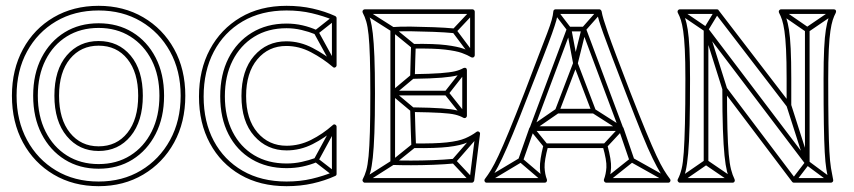

<svg xmlns="http://www.w3.org/2000/svg" viewBox="-20 -620 2936 660"><path d="M319 -56Q257 -56 210 -85.5Q163 -115 136.5 -168Q110 -221 110 -291Q110 -291 110 -291Q110 -291 110 -291Q110 -361 136.5 -413.5Q163 -466 210 -495Q257 -524 319 -524Q319 -524 319 -524Q319 -524 319 -524Q381 -524 428 -494.5Q475 -465 501.5 -413Q528 -361 528 -291Q528 -291 528 -291Q528 -291 528 -291Q528 -221 501.5 -168Q475 -115 428 -85.5Q381 -56 319 -56Q319 -56 319 -56Q319 -56 319 -56ZM319 -40Q319 -40 319 -40Q319 -40 319 -40Q385 -40 435.5 -71.5Q486 -103 515 -159.5Q544 -216 544 -291Q544 -291 544 -291Q544 -291 544 -291Q544 -366 515 -422Q486 -478 435.5 -509Q385 -540 319 -540Q319 -540 319 -540Q319 -540 319 -540Q253 -540 202.5 -509Q152 -478 123 -422Q94 -366 94 -291Q94 -291 94 -291Q94 -291 94 -291Q94 -216 123 -159.5Q152 -103 202.5 -71.5Q253 -40 319 -40ZM319 -101Q387 -101 429 -152Q471 -203 471 -291Q471 -379 429 -429Q387 -479 319 -479Q252 -479 209.5 -429.5Q167 -380 167 -291Q167 -203 209.5 -152Q252 -101 319 -101ZM319 4Q236 4 172.5 -34Q109 -72 73 -138.5Q37 -205 37 -291Q37 -377 73 -443Q109 -509 172.5 -546.5Q236 -584 319 -584Q401 -584 464.5 -546.5Q528 -509 564.5 -443Q601 -377 601 -291Q601 -205 564.5 -138.5Q528 -72 464.5 -34Q401 4 319 4ZM319 -117Q258 -117 220.5 -163.5Q183 -210 183 -291Q183 -372 220.5 -417.5Q258 -463 319 -463Q381 -463 418 -417Q455 -371 455 -291Q455 -210 418 -163.5Q381 -117 319 -117ZM319 20Q405 20 472.5 -20Q540 -60 578.5 -130Q617 -200 617 -291Q617 -382 578.5 -451.5Q540 -521 472.5 -560.5Q405 -600 319 -600Q232 -600 164.5 -560.5Q97 -521 59 -451Q21 -381 21 -291Q21 -200 59 -130Q97 -60 164.5 -20Q232 20 319 20Z M1064 -502 1070 -516Q1046 -527 1019.5 -533Q993 -539 965 -539Q965 -539 965 -539Q965 -539 965 -539Q897 -539 845.5 -507.5Q794 -476 765.5 -420Q737 -364 737 -289Q737 -289 737 -289Q737 -289 737 -289Q737 -214 765.5 -158.5Q794 -103 845.5 -72.5Q897 -42 965 -42Q965 -42 965 -42Q965 -42 965 -42Q994 -42 1020 -47.5Q1046 -53 1070 -63L1064 -77Q1042 -69 1017 -63.5Q992 -58 965 -58Q965 -58 965 -58Q965 -58 965 -58Q901 -58 853.5 -86.5Q806 -115 779.5 -167Q753 -219 753 -289Q753 -289 753 -289Q753 -289 753 -289Q753 -359 779.5 -411.5Q806 -464 853.5 -493.5Q901 -523 965 -523Q965 -523 965 -523Q965 -523 965 -523Q991 -523 1016.5 -517Q1042 -511 1064 -502ZM1134 -552 1124 -564 1062 -515Q1060 -514 1059.5 -511Q1059 -508 1060 -505L1122 -392L1136 -400L1074 -513Q1073 -515 1071.5 -508Q1070 -501 1072 -503ZM1136 -180 1122 -188 1060 -74Q1059 -71 1059.5 -68.5Q1060 -66 1062 -64L1124 -16L1134 -28L1072 -76Q1070 -78 1071.5 -71Q1073 -64 1074 -66ZM826 -290Q826 -370 864.5 -416Q903 -462 964 -462Q1008 -462 1049 -440.5Q1090 -419 1124 -390Q1128 -386 1132.5 -388.5Q1137 -391 1137 -396V-558Q1137 -560 1135.5 -562Q1134 -564 1132 -565Q1097 -581 1055 -590.5Q1013 -600 965 -600Q874 -600 806.5 -560Q739 -520 701.5 -450Q664 -380 664 -288Q664 -197 701.5 -127.5Q739 -58 806.5 -19Q874 20 965 20Q1013 20 1055 10.5Q1097 1 1132 -15Q1137 -17 1137 -22V-184Q1137 -189 1132.5 -191.5Q1128 -194 1124 -190Q1089 -159 1049 -139Q1009 -119 965 -119Q904 -119 865 -164.5Q826 -210 826 -290ZM810 -290Q810 -202 854 -152.5Q898 -103 965 -103Q1012 -103 1054.5 -124.5Q1097 -146 1134 -178L1121 -184V-22L1126 -29Q1092 -15 1052 -5.5Q1012 4 965 4Q878 4 814 -33Q750 -70 715 -135.5Q680 -201 680 -288Q680 -376 715 -442.5Q750 -509 814 -546.5Q878 -584 965 -584Q1012 -584 1052 -574.5Q1092 -565 1126 -551L1121 -558V-396L1134 -402Q1099 -432 1055 -455Q1011 -478 964 -478Q897 -478 853.5 -428Q810 -378 810 -290Z M1515 -292V-308H1330V-292ZM1541 -506 1543 -522Q1511 -525 1471 -526.5Q1431 -528 1393.5 -528.5Q1356 -529 1330 -527Q1326 -527 1324 -524.5Q1322 -522 1322 -519V-300Q1322 -300 1322 -300Q1322 -300 1322 -300V-61Q1322 -58 1324 -55.5Q1326 -53 1330 -53Q1356 -52 1393 -52Q1430 -52 1469 -53.5Q1508 -55 1541 -58L1539 -74Q1507 -71 1468.5 -69.5Q1430 -68 1393 -68Q1356 -68 1330 -69Q1327 -69 1332.5 -63.5Q1338 -58 1338 -61V-300Q1338 -300 1338 -300Q1338 -300 1338 -300V-519Q1338 -522 1332.5 -516.5Q1327 -511 1330 -511Q1356 -513 1393.5 -512.5Q1431 -512 1470.5 -510.5Q1510 -509 1541 -506ZM1610 -575 1598 -585 1536 -519Q1535 -518 1534.5 -514.5Q1534 -511 1536 -509L1598 -426L1610 -436L1548 -519Q1547 -521 1546.5 -514Q1546 -507 1548 -509ZM1628 -155 1616 -165 1534 -71Q1532 -69 1532 -66Q1532 -63 1534 -61L1596 5L1608 -5L1546 -71Q1544 -73 1544 -66Q1544 -59 1546 -61ZM1583 -374 1571 -384 1509 -305Q1507 -303 1507 -300Q1507 -297 1509 -295L1571 -217L1583 -227L1521 -305Q1520 -307 1520 -300Q1520 -293 1521 -295ZM1238 -587 1230 -573 1326 -512Q1326 -512 1325.5 -512.5Q1325 -513 1325 -513L1396 -455L1406 -467L1335 -525Q1335 -525 1335 -525.5Q1335 -526 1334 -526ZM1230 -7 1238 7 1334 -54Q1335 -54 1335 -54.5Q1335 -55 1335 -55L1407 -113L1397 -125L1325 -67Q1325 -67 1325.5 -67.5Q1326 -68 1326 -68ZM1403 -351 1393 -363 1325 -306Q1322 -304 1322 -300Q1322 -296 1325 -294L1393 -237L1403 -249L1335 -306Q1332 -308 1332 -300Q1332 -292 1335 -294ZM1234 8H1602Q1605 8 1607 6Q1609 4 1610 1L1630 -159Q1631 -164 1626.5 -167Q1622 -170 1617 -166Q1601 -154 1579 -144.5Q1557 -135 1516 -130.5Q1475 -126 1402 -127L1410 -119Q1409 -143 1408 -173Q1407 -203 1406 -243L1398 -235Q1461 -234 1494.5 -232Q1528 -230 1544.5 -226Q1561 -222 1573 -215Q1578 -213 1581.5 -215.5Q1585 -218 1585 -222V-379Q1585 -384 1581.5 -386Q1578 -388 1573 -386Q1561 -379 1544 -375Q1527 -371 1494 -368.5Q1461 -366 1398 -365L1406 -357Q1407 -389 1407.5 -415Q1408 -441 1409 -461L1401 -453Q1472 -454 1510 -449.5Q1548 -445 1567.5 -438Q1587 -431 1600 -423Q1605 -421 1608.5 -423.5Q1612 -426 1612 -430V-580Q1612 -583 1609.5 -585.5Q1607 -588 1604 -588H1234Q1230 -588 1227.5 -584.5Q1225 -581 1227 -576Q1234 -563 1239 -546Q1244 -529 1247 -500Q1250 -471 1251.5 -422.5Q1253 -374 1253 -299Q1253 -218 1251.5 -166.5Q1250 -115 1247 -83.5Q1244 -52 1239 -34.5Q1234 -17 1227 -4Q1225 0 1227.5 4Q1230 8 1234 8ZM1234 -8 1241 4Q1248 -10 1253 -28Q1258 -46 1261.5 -78Q1265 -110 1267 -163Q1269 -216 1269 -299Q1269 -376 1267 -425.5Q1265 -475 1261.5 -505Q1258 -535 1253 -553Q1248 -571 1241 -584L1234 -572H1604L1596 -580V-430L1608 -437Q1594 -445 1573.5 -452.5Q1553 -460 1513.5 -465Q1474 -470 1401 -469Q1398 -469 1395.5 -467Q1393 -465 1393 -461Q1392 -441 1391.5 -415Q1391 -389 1390 -357Q1390 -354 1392.5 -351.5Q1395 -349 1398 -349Q1464 -350 1498.5 -353Q1533 -356 1550.5 -360.5Q1568 -365 1581 -372L1569 -379V-222L1581 -229Q1568 -236 1550.5 -240.5Q1533 -245 1498.5 -247.5Q1464 -250 1398 -251Q1395 -251 1392.5 -248.5Q1390 -246 1390 -243Q1391 -203 1392 -173Q1393 -143 1394 -119Q1394 -115 1396.5 -113Q1399 -111 1402 -111Q1478 -110 1521 -115Q1564 -120 1587 -130.5Q1610 -141 1627 -154L1614 -161L1594 -1L1602 -8Z M1762 -73 1778 -67 1816 -175Q1816 -175 1815.5 -175Q1815 -175 1815 -175L1943 -517Q1945 -519 1939.5 -515.5Q1934 -512 1936 -512H1987Q1989 -512 1984 -515.5Q1979 -519 1980 -517L2108 -175Q2108 -175 2107.5 -175Q2107 -175 2107 -175L2144 -67L2160 -73L2123 -181Q2123 -181 2123 -181Q2123 -181 2122 -181L1994 -523Q1992 -528 1987 -528H1936Q1931 -528 1929 -523L1801 -181Q1800 -181 1800 -181Q1800 -181 1800 -181ZM2115 -170V-186H1808V-170ZM1896 -585 1884 -575 1930 -515Q1930 -514 1929 -517Q1928 -520 1928 -519L1950 -402Q1952 -395 1958.5 -395Q1965 -395 1966 -401L1995 -518Q1995 -519 1993.5 -516.5Q1992 -514 1993 -515L2046 -575L2034 -585L1981 -525Q1980 -524 1980 -523.5Q1980 -523 1979 -522L1950 -405Q1949 -399 1958 -398.5Q1967 -398 1966 -404L1944 -521Q1944 -523 1943.5 -523.5Q1943 -524 1942 -525ZM1900 -231 1890 -245 1803 -185Q1801 -183 1800.5 -179.5Q1800 -176 1802 -173L1850 -114L1862 -124L1814 -183Q1812 -186 1811 -178Q1810 -170 1813 -171ZM2025 -245 2017 -231 2111 -171Q2114 -170 2113 -178Q2112 -186 2109 -183L2054 -124L2066 -114L2121 -173Q2123 -175 2123 -179Q2123 -183 2119 -185ZM1847 6 1857 -6 1775 -76Q1774 -78 1771 -78.5Q1768 -79 1766 -77L1649 -7L1657 7L1774 -63Q1776 -65 1769.5 -65.5Q1763 -66 1765 -64ZM2273 7 2281 -7 2156 -77Q2154 -79 2151.5 -78.5Q2149 -78 2147 -76L2059 -6L2069 6L2157 -64Q2159 -66 2152.5 -65.5Q2146 -65 2148 -63ZM2283 -5Q2273 -18 2262 -36Q2251 -54 2236.5 -85Q2222 -116 2200.5 -168Q2179 -220 2147 -302Q2117 -380 2098.5 -429Q2080 -478 2070 -507Q2060 -536 2055 -552.5Q2050 -569 2048 -581Q2047 -584 2045 -586Q2043 -588 2040 -588H1890Q1887 -588 1884.5 -586Q1882 -584 1882 -580Q1881 -568 1876.5 -551.5Q1872 -535 1861 -506Q1850 -477 1831 -428Q1812 -379 1783 -302Q1751 -220 1729.5 -168Q1708 -116 1693.5 -85Q1679 -54 1668 -36Q1657 -18 1647 -5Q1644 -1 1646 3.5Q1648 8 1653 8H1852Q1857 8 1859 4.5Q1861 1 1860 -3Q1853 -21 1852 -44.5Q1851 -68 1864 -117L1856 -111H2060L2052 -117Q2066 -68 2064.5 -44.5Q2063 -21 2056 -3Q2055 1 2057.5 4.5Q2060 8 2064 8H2277Q2282 8 2284 3.5Q2286 -1 2283 -5ZM1951 -400 2014 -235 2021 -246H1895L1902 -235L1965 -400ZM2271 5 2277 -8H2064L2072 3Q2079 -17 2080.5 -43Q2082 -69 2068 -121Q2067 -124 2065 -125.5Q2063 -127 2060 -127H1856Q1853 -127 1851 -125.5Q1849 -124 1848 -121Q1835 -69 1836 -43Q1837 -17 1844 3L1852 -8H1653L1659 5Q1669 -8 1680 -26Q1691 -44 1706 -75.5Q1721 -107 1743 -160Q1765 -213 1797 -296Q1828 -375 1847.5 -425Q1867 -475 1877.5 -504.5Q1888 -534 1892.5 -550.5Q1897 -567 1898 -580L1890 -572H2040L2032 -579Q2034 -566 2039 -549.5Q2044 -533 2054.5 -503.5Q2065 -474 2084 -424Q2103 -374 2133 -296Q2165 -213 2186.5 -160Q2208 -107 2223.5 -75.5Q2239 -44 2250 -26Q2261 -8 2271 5ZM1965 -406Q1964 -411 1958.5 -411Q1953 -411 1951 -406L1888 -241Q1887 -237 1889 -233.5Q1891 -230 1895 -230H2021Q2026 -230 2028 -233.5Q2030 -237 2028 -241Z M2399 -62H2415V-519Q2415 -525 2406 -522Q2397 -519 2401 -514L2749 -55Q2752 -51 2757.5 -52.5Q2763 -54 2763 -60V-518H2747V-60Q2747 -54 2756 -57.5Q2765 -61 2761 -65L2413 -524Q2410 -529 2404.5 -527Q2399 -525 2399 -519ZM2493 7 2503 -7 2412 -69Q2410 -70 2407 -70Q2404 -70 2402 -69L2312 -7L2322 7L2412 -55Q2414 -57 2407.5 -57Q2401 -57 2402 -55ZM2670 -587 2660 -573 2750 -511Q2752 -510 2755 -510Q2758 -510 2760 -511L2851 -573L2841 -587L2750 -525Q2749 -524 2755.5 -524Q2762 -524 2760 -525ZM2321 -587 2313 -573 2403 -512Q2405 -511 2408.5 -511.5Q2412 -512 2414 -515L2451 -576L2437 -584L2400 -523Q2399 -520 2406.5 -522Q2414 -524 2411 -526ZM2831 6 2841 -6 2760 -66Q2757 -68 2754 -67.5Q2751 -67 2749 -65L2703 -5L2715 5L2761 -55Q2763 -58 2755.5 -57Q2748 -56 2750 -54ZM2415 -520 2399 -516 2463 -313 2479 -317ZM2700 -259 2684 -255 2747 -58 2763 -62ZM2844 -2Q2840 -21 2836.5 -42.5Q2833 -64 2831 -99.5Q2829 -135 2828 -194.5Q2827 -254 2827 -349Q2827 -411 2829 -450.5Q2831 -490 2834.5 -513.5Q2838 -537 2842.5 -551Q2847 -565 2853 -576Q2855 -581 2853 -584.5Q2851 -588 2846 -588H2665Q2661 -588 2658.5 -584.5Q2656 -581 2658 -576Q2664 -565 2668.5 -551Q2673 -537 2676.5 -513.5Q2680 -490 2682 -450.5Q2684 -411 2684 -349V-257L2698 -262L2450 -585Q2449 -588 2444 -588H2317Q2313 -588 2310.5 -584.5Q2308 -581 2310 -576Q2316 -565 2320.5 -551Q2325 -537 2328.5 -513.5Q2332 -490 2334 -450.5Q2336 -411 2336 -349Q2336 -255 2334.5 -194.5Q2333 -134 2330.5 -97Q2328 -60 2323 -39.5Q2318 -19 2310 -4Q2308 0 2310.5 4Q2313 8 2317 8H2498Q2503 8 2505 4Q2507 0 2505 -4Q2498 -18 2493 -37.5Q2488 -57 2485 -90Q2482 -123 2480.5 -177.5Q2479 -232 2479 -315L2465 -310L2703 5Q2705 8 2709 8H2836Q2840 8 2842.5 5Q2845 2 2844 -2ZM2828 2 2836 -8H2709L2715 -5L2477 -320Q2474 -325 2468.5 -323Q2463 -321 2463 -315Q2463 -230 2465 -174.5Q2467 -119 2470.5 -85Q2474 -51 2479 -31Q2484 -11 2491 4L2498 -8H2317L2324 4Q2332 -11 2337 -32.5Q2342 -54 2345.5 -91.5Q2349 -129 2350.5 -191Q2352 -253 2352 -349Q2352 -412 2350 -453Q2348 -494 2344 -518.5Q2340 -543 2335 -557.5Q2330 -572 2324 -584L2317 -572H2444L2438 -575L2686 -252Q2689 -248 2694.5 -249.5Q2700 -251 2700 -257V-349Q2700 -412 2698 -453Q2696 -494 2692 -518.5Q2688 -543 2683 -557.5Q2678 -572 2672 -584L2665 -572H2846L2839 -584Q2833 -572 2828 -557.5Q2823 -543 2819 -518.5Q2815 -494 2813 -453Q2811 -412 2811 -349Q2811 -253 2812 -193Q2813 -133 2815 -97Q2817 -61 2820.5 -39Q2824 -17 2828 2Z"/></svg>

Font: Tilt Prism
Style: Regular
Weight: 400
Version: Version 1.000